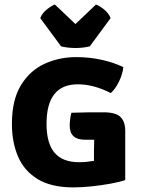

<svg xmlns="http://www.w3.org/2000/svg" viewBox="-20 -819 625 854"><path d="M398 -147.5Q398 -173 399 -197.5Q388.5 -197.5 378 -197.5Q367.5 -197.5 357.5 -197.5Q290 -197.5 290 -261Q290 -273.5 292.2 -290.8Q294.5 -308 297.5 -317.5Q333.5 -319 368.5 -319.2Q403.5 -319.5 439.5 -319.5Q496 -319.5 516.5 -298.2Q537 -277 537 -238V-18Q510.5 -9 470.2 -1.8Q430 5.5 386.5 10Q343 14.5 307 14.5Q208 14.5 147.8 -22.2Q87.5 -59 60.2 -122.8Q33 -186.5 33 -267Q33 -373.5 72.5 -439Q112 -504.5 177.2 -534.8Q242.5 -565 319.5 -565Q377.5 -565 432 -553Q486.5 -541 528.5 -520.5Q525.5 -489.5 509.2 -456Q493 -422.5 472.5 -405Q397 -444 326 -444Q187 -444 187 -268.5Q187 -181.5 222.8 -139.5Q258.5 -97.5 332 -97.5Q349 -97.5 365.5 -99.2Q382 -101 398 -103.5ZM251.5 -613 159 -738.5Q168 -761 188.5 -777.2Q209 -793.5 224 -799L315.5 -712L407 -799Q422 -793.5 442.5 -777.2Q463 -761 472 -738.5L379.5 -613Q366.5 -609.5 350 -607.5Q333.5 -605.5 315.5 -605.5Q298 -605.5 281.2 -607.5Q264.5 -609.5 251.5 -613Z"/></svg>

Font: Signika Negative SC
Style: Bold
Weight: 700
Designer: Anna Giedryś
Foundry: Anna Giedryś
Version: Version 2.000; ttfautohint (v1.8.3) -l 8 -r 50 -G 200 -x 9 -